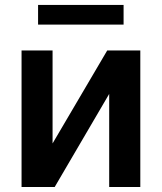

<svg xmlns="http://www.w3.org/2000/svg" viewBox="-20 -747 646 767"><path d="M190 -174 408.4 -545.5H540.5V0H416.2V-371.8L198.5 0H66.1V-545.5H190ZM473.7 -727.3V-648.8H132.1V-727.3Z"/></svg>

Font: InterMG SemiBold
Style: Regular
Weight: 600
Designer: Rasmus Andersson
Foundry: rsms
Version: Version 3.019;December 26, 2023;FontCreator 15.0.0.2955 64-b